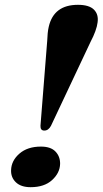

<svg xmlns="http://www.w3.org/2000/svg" viewBox="-20 -768 426 797"><path d="M303.5 -748Q350 -748 370 -728Q390 -708 385 -674.5Q383.5 -660 375.8 -638.5Q368 -617 356.5 -595.5L191.5 -245.5Q181 -226 164 -226Q147 -226 148 -246L176 -599Q176.5 -615 178 -630Q179.5 -645 182.5 -657.5Q203.5 -748 303.5 -748ZM107 9Q67.5 9 46.2 -11Q25 -31 26 -61.5Q27 -101 60.5 -130.2Q94 -159.5 150 -159.5Q190.5 -159.5 210.2 -139Q230 -118.5 229.5 -87.5Q228.5 -50 196.2 -20.5Q164 9 107 9Z"/></svg>

Font: Fraunces 72pt S000
Style: Bold Italic
Weight: 700
Italic angle: -16°
Version: Version 1.000; ttfautohint (v1.8.3)